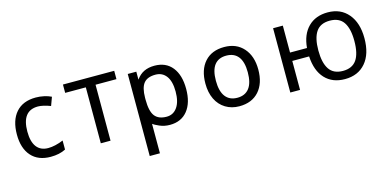

<svg xmlns="http://www.w3.org/2000/svg" viewBox="-70 -944 3131 1544"><g transform="rotate(-15 1495.5 -172.0)"><path d="M252.4 1Q147.9 1 91.1 -63.2Q34.2 -127.4 34.2 -242.2Q34.2 -359.9 91.8 -425.5Q149.4 -491.2 257.3 -491.2Q291.5 -491.2 325.9 -483.6Q360.4 -476.1 385.3 -463.4L359.4 -393.1Q329.1 -404.8 302.2 -410.9Q275.4 -417 255.4 -417Q121.6 -417 121.6 -243.2Q121.6 -159.2 154.5 -115.7Q187.5 -72.3 251 -72.3Q307.1 -72.3 377 -101.1V-25.9Q325.2 1 252.4 1Z M922.9 -465.8H749V0H668V-465.8H496.1V-535.2H922.9Z M1244.6 1Q1197.8 1 1158.4 -16.4Q1119.1 -33.7 1106.4 -44.4V200.7H1021.5V-482.4H1092.8V-416Q1120.6 -455.6 1158.2 -473.4Q1195.8 -491.2 1244.6 -491.2Q1340.3 -491.2 1392.3 -425.8Q1444.3 -360.4 1444.3 -245.6Q1444.3 -129.9 1391.6 -64.5Q1338.9 1 1244.6 1ZM1234.4 -419.4Q1167 -419.4 1137 -382.3Q1106.9 -345.2 1106.4 -261.2V-245.6Q1106.4 -148.9 1137.5 -109.1Q1168.5 -69.3 1235.8 -69.3Q1291.5 -69.3 1324.2 -115.7Q1356.9 -162.1 1356.9 -246.1Q1356.9 -331.5 1324.2 -375.5Q1291.5 -419.4 1234.4 -419.4Z M2044.9 -245.6Q2044.9 -130.9 1986.1 -64.9Q1927.2 1 1822.8 1Q1758.3 1 1708.3 -29.5Q1658.2 -60.1 1631.3 -115.7Q1604.5 -171.4 1604.5 -245.6Q1604.5 -360.4 1662.8 -425.8Q1721.2 -491.2 1825.7 -491.2Q1926.8 -491.2 1985.8 -424.3Q2044.9 -357.4 2044.9 -245.6ZM1691.9 -245.6Q1691.9 -158.2 1725.8 -113.8Q1759.8 -69.3 1824.7 -69.3Q1889.2 -69.3 1923.3 -113.5Q1957.5 -157.7 1957.5 -245.6Q1957.5 -332.5 1923.6 -376.2Q1889.6 -419.9 1823.7 -419.9Q1758.8 -419.9 1725.3 -376.7Q1691.9 -333.5 1691.9 -245.6Z M2934.6 -268.1Q2934.6 -136.7 2871.8 -63.5Q2809.1 9.8 2699.7 9.8Q2595.7 9.8 2534.7 -55.4Q2473.6 -120.6 2466.8 -241.2H2326.7V0H2245.6V-535.2H2326.7V-311H2467.8Q2477.5 -422.4 2539.1 -483.6Q2600.6 -544.9 2701.7 -544.9Q2809.1 -544.9 2871.8 -470.5Q2934.6 -396 2934.6 -268.1ZM2550.8 -268.1Q2550.8 -165 2586.4 -111.6Q2622.1 -58.1 2700.7 -58.1Q2777.8 -58.1 2814.2 -110.1Q2850.6 -162.1 2850.6 -268.1Q2850.6 -370.6 2814.9 -423.3Q2779.3 -476.1 2700.7 -476.1Q2622.1 -476.1 2586.4 -423.3Q2550.8 -370.6 2550.8 -268.1Z"/></g></svg>

Font: XL-Viking
Style: Regular
Weight: 400
Foundry: Ascender Corporation
Version: Version 1.10 March 23, 2015